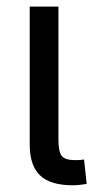

<svg xmlns="http://www.w3.org/2000/svg" viewBox="-20 -549 290 571"><path d="M196.3 2Q129.4 2 98.9 -27.6Q68.4 -57.1 68.4 -118.2V-529.3H153.8V-132.8Q153.8 -98.1 163.6 -85.4Q173.3 -72.8 203.1 -72.8Q211.4 -72.8 218.3 -73.2Q225.1 -73.7 230 -74.7L237.8 -2Q229 -0.5 218 0.7Q207 2 196.3 2Z"/></svg>

Font: Inter 24pt
Style: Regular
Weight: 400
Designer: Rasmus Andersson
Foundry: rsms
Version: Version 4.001;git-66647c0bb